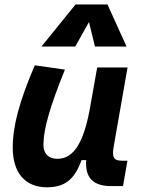

<svg xmlns="http://www.w3.org/2000/svg" viewBox="-20 -815 626 846"><path d="M187 10.3C275.4 10.3 311.5 -34.7 339.4 -109.4H359.9C354 -32.7 390.1 4.9 468.8 4.9H522L541.5 -106.9H518.1C481.9 -106.9 472.7 -120.6 480.5 -166.5L542 -517.6H408.2L374 -325.2V-325.7C347.7 -189.5 305.7 -115.2 233.4 -115.2C193.8 -115.2 171.4 -137.7 171.4 -176.8C171.4 -246.1 200.2 -345.2 266.1 -508.3L133.3 -527.3C64.9 -367.7 36.1 -259.3 36.1 -164.6C36.1 -53.7 90.8 10.3 187 10.3ZM453.6 -795.4H313L162.6 -609.9H311.5L372.1 -717.8L398.4 -609.9H537.6Z"/></svg>

Font: Cascadia Mono NF
Style: Bold Italic
Weight: 700
Italic angle: -10°
Monospace: yes
Designer: Aaron Bell
Foundry: Saja Typeworks
Version: Version 2404.023